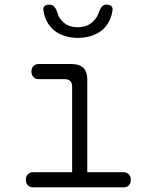

<svg xmlns="http://www.w3.org/2000/svg" viewBox="-20 -805 640 825"><path d="M511 -65Q525 -65 533.5 -56Q542 -47 542 -32.5Q542 -18 534 -9Q526 0 511 0H122Q108 0 99.5 -9Q91 -18 91 -32.5Q91 -47 99.5 -56Q108 -65 122 -65H290V-432Q290 -449 281.5 -457Q273 -465 256 -465H146Q132 -465 123.5 -474Q115 -483 115 -497.5Q115 -512 123.5 -521Q132 -530 146 -530H287Q321 -530 338 -513.5Q355 -497 355 -463V-65ZM167 -758Q164 -771 170.5 -778Q177 -785 191 -785Q200 -785 205.5 -782Q211 -779 215 -774Q223 -764 227.5 -747.5Q232 -731 244 -718Q269 -688 314 -688Q359 -688 385 -718Q398 -732 403 -747.5Q408 -763 415 -773Q419 -779 424 -782Q429 -785 438 -785Q452 -785 459 -778Q466 -771 463 -758Q456 -712 425 -681Q384 -643 315 -642Q246 -643 205 -681Q174 -712 167 -758Z"/></svg>

Font: Maple Mono ExtraLight
Style: Regular
Weight: 275
Monospace: yes
Designer: subframe7536
Version: Version 7.000